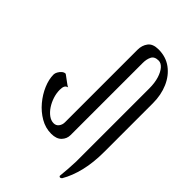

<svg xmlns="http://www.w3.org/2000/svg" viewBox="-78 -959 1303 1303"><g transform="rotate(-45 574.0 -307.5)"><path d="M1097.7 -231Q1097.7 -159.7 1059.3 -107.9Q1021 -56.2 956.3 -28.1Q891.6 0 812 0H346.2Q242.2 0 160.4 -19.8Q78.6 -39.6 17.6 -75.2Q9.8 -81.1 9.8 -88.4Q9.8 -93.8 12.7 -96.2Q15.6 -98.6 17.6 -98.6Q89.8 -90.8 165 -88.4H865.7Q918.5 -88.4 958.7 -100.8Q999 -113.3 1021.7 -133.5Q1044.4 -153.8 1044.4 -177.2Q1044.4 -216.3 1018.8 -229.2Q993.2 -242.2 957 -242.2H264.2Q229 -242.2 203.1 -267.1Q177.2 -292 177.2 -341.8Q177.2 -397 205.8 -446.3Q234.4 -495.6 279.5 -533.4Q324.7 -571.3 376 -593Q427.2 -614.7 473.1 -614.7Q485.4 -614.7 499.5 -606.9Q513.7 -599.1 524.2 -587.2Q534.7 -575.2 535.2 -561.5Q535.2 -559.6 527.3 -549.1Q519.5 -538.6 509.3 -524.9Q499 -511.2 490.7 -499.5Q482.4 -487.8 481.4 -482.9Q477.1 -499.5 464.6 -505.6Q452.1 -511.7 429.2 -511.7Q397 -511.7 363.5 -501Q330.1 -490.2 302 -471.7Q273.9 -453.1 256.6 -429.4Q239.3 -405.8 239.3 -380.4Q239.3 -357.4 257.1 -344Q274.9 -330.6 298.8 -330.6H994.6Q1037.1 -330.6 1067.4 -307.9Q1097.7 -285.2 1097.7 -231Z"/></g></svg>

Font: Scheherazade New
Style: Regular
Weight: 400
Designer: SIL International
Foundry: SIL International
Version: Version 4.000